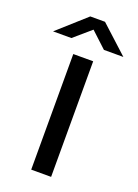

<svg xmlns="http://www.w3.org/2000/svg" viewBox="-170 -749 582 807"><g transform="rotate(20 121.0 -345.0)"><path d="M76.5 0V-517H165.5V0ZM-36 -577.5 89.5 -690H155.5L278.5 -577.5H191.5L121.5 -642.5L46 -577.5Z"/></g></svg>

Font: Public Sans Thin
Style: Regular
Weight: 400
Version: Version 2.001